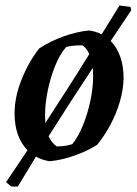

<svg xmlns="http://www.w3.org/2000/svg" viewBox="-20 -579 499 699"><path d="M21 100 2 84Q41 27 80 -32Q33 -81 33 -166Q33 -226 59 -290.5Q85 -355 123 -403Q163 -429 211.5 -446.5Q260 -464 304 -468Q329 -465 350 -454Q382 -505 415 -559L455 -554L458 -542Q420 -486 383 -430Q430 -381 430 -293Q429 -253 416.5 -209.5Q404 -166 382 -125Q360 -84 334 -52Q298 -29 251 -12.5Q204 4 161 8Q133 4 111 -9Q76 48 45 100ZM144 -159Q144 -144 145 -131Q186 -194 226 -256.5Q266 -319 305 -382Q296 -403 280 -414Q244 -414 221 -408Q198 -382 180.5 -338.5Q163 -295 153.5 -247.5Q144 -200 144 -159ZM187 -46Q218 -46 243 -54Q265 -81 282 -123Q299 -165 309 -212Q319 -259 319 -300Q319 -317 318 -332Q277 -270 236.5 -207.5Q196 -145 157 -83Q168 -58 187 -46Z"/></svg>

Font: Labrada SemiBold
Style: Italic
Weight: 600
Italic angle: -7°
Designer: Mercedes Jáuregui
Foundry: Omnibus-Type Team
Version: Version 1.000; ttfautohint (v1.8.4.7-5d5b)